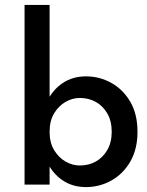

<svg xmlns="http://www.w3.org/2000/svg" viewBox="-20 -776 599 782"><path d="M182 -756H80V-24H182ZM540 -239Q540 -311 511 -361Q482 -411 434 -438Q386 -465 330 -465Q276 -465 235 -437.5Q194 -410 170 -360Q146 -310 146 -239Q146 -170 170 -119.5Q194 -69 235 -41.5Q276 -14 330 -14Q386 -14 434 -41Q482 -68 511 -118.5Q540 -169 540 -239ZM435 -239Q435 -196 417 -165Q399 -134 370 -118Q341 -102 305 -102Q275 -102 247 -118Q219 -134 200.5 -164.5Q182 -195 182 -239Q182 -284 200.5 -314.5Q219 -345 247 -361Q275 -377 305 -377Q341 -377 370 -361Q399 -345 417 -314Q435 -283 435 -239Z"/></svg>

Font: SpinnyJost
Style: Regular
Weight: 500
Version: Version 3.710